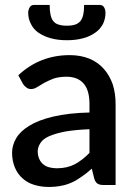

<svg xmlns="http://www.w3.org/2000/svg" viewBox="-20 -740 542 768"><path d="M337.9 -128.4V-223.1Q284.7 -221.2 241.2 -213.9Q202.6 -206.5 176.8 -195.3Q152.3 -184.6 142.1 -168.5Q130.9 -151.9 130.9 -134.3Q130.9 -117.7 137.2 -104Q142.6 -91.3 152.8 -83Q163.1 -74.2 176.8 -70.8Q190.9 -66.9 207 -66.9Q248.5 -66.9 279.3 -83Q310.5 -100.1 337.9 -128.4ZM72.3 -403.8 53.2 -439Q139.6 -519.5 258.8 -519.5Q302.2 -519.5 337.4 -505.4Q371.6 -491.2 395 -464.8Q418 -439 430.7 -403.3Q442.4 -367.2 442.4 -324.2V0H394.5Q378.9 0 371.1 -4.9Q362.8 -9.3 357.4 -23.9L347.2 -65.4Q326.7 -46.9 308.6 -34.7Q288.6 -20 269.5 -11.2Q248 -1 226.1 2.9Q203.6 7.8 174.3 7.8Q144.5 7.8 117.2 -0.5Q90.3 -8.3 70.3 -26.4Q50.8 -43.5 40 -68.8Q28.3 -96.2 28.3 -128.9Q28.3 -158.7 44.4 -186.5Q60.5 -214.4 96.7 -236.8Q134.3 -259.8 191.9 -273.4Q253.4 -288.1 337.9 -290V-324.2Q337.9 -378.9 314.5 -405.8Q291 -433.1 245.6 -433.1Q215.8 -433.1 193.4 -425.3Q174.8 -418 157.2 -408.7Q147.5 -403.3 129.4 -392.1Q117.2 -383.8 104 -383.8Q93.3 -383.8 85.4 -390.1Q78.1 -395 72.3 -403.8ZM247.6 -637.2Q267.1 -637.2 280.3 -641.6Q293 -645.5 301.3 -655.3Q309.1 -664.6 313 -681.2Q316.4 -696.3 316.4 -720.2H379.4Q391.1 -720.2 396.5 -710.4Q401.9 -700.7 401.9 -689Q401.9 -664.1 391.6 -643.6Q380.4 -622.6 360.4 -608.9Q337.9 -593.3 312 -586.9Q283.7 -579.1 247.6 -579.1Q211.4 -579.1 183.6 -586.9Q156.7 -593.8 134.3 -608.9Q114.7 -622.1 104 -643.6Q92.8 -664.6 92.8 -689Q92.8 -699.7 98.6 -710.4Q104 -720.2 115.7 -720.2H178.7Q178.7 -696.3 182.1 -681.2Q186 -664.1 193.4 -655.3Q201.7 -645 214.8 -641.6Q227.1 -637.2 247.6 -637.2Z"/></svg>

Font: Lato-SemiBold
Style: Regular
Weight: 500
Designer: Lukasz Dziedzic with Adam Twardoch and Botio Nikoltchev
Foundry: tyPoland Lukasz Dziedzic
Version: ""